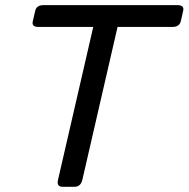

<svg xmlns="http://www.w3.org/2000/svg" viewBox="-20 -720 727 740"><path d="M127.9 -616.2Q101.1 -616.2 106.4 -638.2L115.7 -678.2Q120.6 -700.2 147.5 -700.2H664.1Q690.9 -700.2 686 -678.2L676.8 -638.2Q671.4 -616.2 644.5 -616.2H433.1L297.4 -26.9Q291 0 266.6 0H221.7Q197.3 0 203.6 -26.9L339.4 -616.2Z"/></svg>

Font: Istok Web
Style: Italic
Weight: 400
Italic angle: -13°
Designer: Andrey V. Panov
Foundry: Andrey V. Panov
Version: Version 1.0.2g